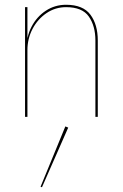

<svg xmlns="http://www.w3.org/2000/svg" viewBox="-20 -490 515 805"><path d="M95 -460H85V0H95ZM380 -320V0H390V-320Q390 -387 359 -428.5Q328 -470 257 -470Q210 -470 172 -445Q134 -420 112 -377.5Q90 -335 90 -280H95Q95 -328 116.5 -369Q138 -410 175 -435Q212 -460 257 -460Q325 -460 352.5 -420.5Q380 -381 380 -320ZM254 40 150 293 156 295 266 45Z"/></svg>

Font: Jost Thin
Style: Regular
Weight: 250
Version: Version 3.710